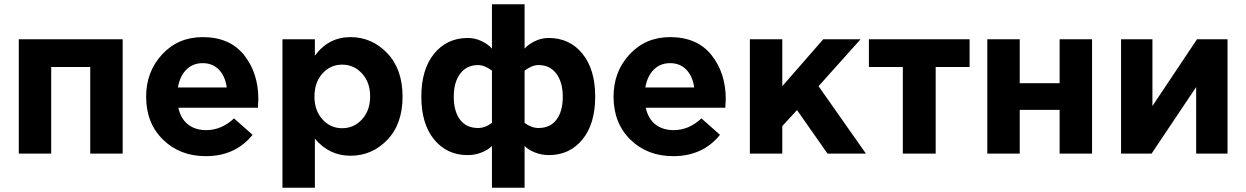

<svg xmlns="http://www.w3.org/2000/svg" viewBox="-20 -720 5842 900"><path d="M555 -536V0H403V-406H220V0H68V-536Z M945 12Q823 12 744 -65.5Q665 -143 665 -267Q665 -384 740 -465Q815 -546 930 -546Q1057 -546 1124 -462Q1191 -378 1191 -255Q1191 -243 1189 -215H816Q827 -164 861 -137Q895 -110 947 -110Q1018 -110 1077 -165L1164 -88Q1083 12 945 12ZM814 -310H1043Q1036 -362 1006.5 -393Q977 -424 930 -424Q884 -424 853.5 -393.5Q823 -363 814 -310Z M1304 160V-536H1456V-459Q1520 -546 1623 -546Q1723 -546 1795 -471Q1867 -396 1867 -267Q1867 -139 1795.5 -64.5Q1724 10 1623 10Q1523 10 1456 -70V160ZM1715 -269Q1715 -334 1677 -375.5Q1639 -417 1584 -417Q1529 -417 1491.5 -375.5Q1454 -334 1454 -267Q1454 -202 1491.5 -160.5Q1529 -119 1584 -119Q1639 -119 1677 -160.5Q1715 -202 1715 -269Z M2504 -415Q2474 -415 2439 -389V-144Q2471 -120 2504 -120Q2559 -120 2588.5 -159Q2618 -198 2618 -267Q2618 -334 2588 -374.5Q2558 -415 2504 -415ZM2439 160H2286V-36Q2269 -18 2238 -5.5Q2207 7 2172 7Q2075 7 2015 -66Q1955 -139 1955 -267Q1955 -395 2015 -468.5Q2075 -542 2173 -542Q2207 -542 2238 -527Q2269 -512 2286 -492V-700H2439V-492Q2456 -512 2487 -527Q2518 -542 2552 -542Q2650 -542 2710 -468.5Q2770 -395 2770 -267Q2770 -139 2710 -66Q2650 7 2553 7Q2518 7 2487 -5.5Q2456 -18 2439 -36ZM2221 -415Q2167 -415 2137 -374.5Q2107 -334 2107 -267Q2107 -198 2136.5 -159Q2166 -120 2221 -120Q2254 -120 2286 -144V-389Q2251 -415 2221 -415Z M3136 12Q3014 12 2935 -65.5Q2856 -143 2856 -267Q2856 -384 2931 -465Q3006 -546 3121 -546Q3248 -546 3315 -462Q3382 -378 3382 -255Q3382 -243 3380 -215H3007Q3018 -164 3052 -137Q3086 -110 3138 -110Q3209 -110 3268 -165L3355 -88Q3274 12 3136 12ZM3005 -310H3234Q3227 -362 3197.5 -393Q3168 -424 3121 -424Q3075 -424 3044.5 -393.5Q3014 -363 3005 -310Z M3495 0V-536H3647V-316L3839 -536H4014L3817 -316L4039 0H3859L3716 -204L3647 -129V0Z M4525 -536V-406H4366V0H4212V-406H4053V-536Z M5099 -536V0H4947V-205H4760V0H4608V-536H4760V-330H4947V-536Z M5734 -536V0H5587V-312L5378 0H5235V-536H5382V-223L5591 -536Z"/></svg>

Font: Quicksand
Style: Bold
Weight: 700
Version: Version 3.000